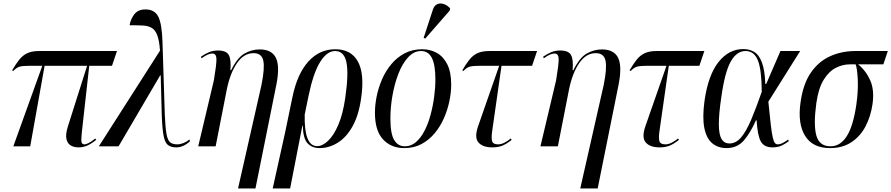

<svg xmlns="http://www.w3.org/2000/svg" viewBox="-20 -823 5014 1080"><path d="M55 0 218 -453H151Q110 -453 92 -448.5Q74 -444 55 -424L48 -427Q69 -463 88.5 -487.5Q108 -512 134 -524Q160 -536 200 -536H638L610 -453H482L440 -76Q436 -38 438.5 -24.5Q441 -11 455 -11Q463 -11 477 -17.5Q491 -24 516 -44L521 -36Q489 -11 467 -2.5Q445 6 422 6Q396 6 377.5 -5Q359 -16 353.5 -42Q348 -68 362 -112L470 -453H231L150 0Z M536 0 880 -538Q876 -595 864.5 -625Q853 -655 833 -666.5Q813 -678 782.5 -679.5Q752 -681 709 -681Q714 -714 735 -742Q756 -770 798 -770Q850 -770 870.5 -729Q891 -688 894 -586L907 -178Q910 -106 916.5 -70Q923 -34 937 -22.5Q951 -11 977 -11Q994 -11 1012.5 -18.5Q1031 -26 1045 -38L1049 -29Q1034 -14 1013.5 -4Q993 6 972 6Q942 6 925 -7Q908 -20 900.5 -58Q893 -96 890 -172L884 -399H881L647 0Z M1319 237 1451 -346Q1470 -440 1461 -482Q1452 -524 1406 -524Q1352 -524 1313.5 -468.5Q1275 -413 1256 -321L1193 0H1095L1183 -371Q1198 -460 1197.5 -491Q1197 -522 1174 -522Q1150 -522 1114 -495L1110 -504Q1133 -520 1156 -529.5Q1179 -539 1206 -539Q1253 -539 1267 -513.5Q1281 -488 1276 -428H1280Q1315 -499 1355.5 -522Q1396 -545 1441 -545Q1508 -545 1531.5 -498.5Q1555 -452 1535 -349L1417 237Z M1514 237 1584 -79 1625 -277Q1652 -408 1714.5 -477Q1777 -546 1866 -546Q1954 -546 1992.5 -478Q2031 -410 2012 -275Q1999 -178 1964.5 -115Q1930 -52 1881 -21Q1832 10 1777 10Q1736 10 1710.5 -16.5Q1685 -43 1683 -117H1681L1612 237ZM1764 -1Q1794 -1 1826 -31.5Q1858 -62 1883.5 -122Q1909 -182 1922 -272Q1942 -411 1928.5 -473.5Q1915 -536 1865 -536Q1819 -536 1780.5 -474Q1742 -412 1715 -281L1694 -179Q1690 -1 1764 -1Z M2254 10Q2180 10 2134.5 -39Q2089 -88 2089 -189Q2089 -233 2099 -282Q2109 -331 2129.5 -378Q2150 -425 2182 -463Q2214 -501 2257 -523.5Q2300 -546 2355 -546Q2400 -546 2437 -525.5Q2474 -505 2496 -461Q2518 -417 2518 -347Q2518 -304 2508 -255Q2498 -206 2477.5 -159Q2457 -112 2425.5 -74Q2394 -36 2351.5 -13Q2309 10 2254 10ZM2257 0Q2292 0 2319.5 -23.5Q2347 -47 2367.5 -86.5Q2388 -126 2401.5 -175.5Q2415 -225 2422 -277Q2429 -329 2429 -376Q2429 -459 2409 -497.5Q2389 -536 2349 -536Q2308 -536 2275.5 -500.5Q2243 -465 2221 -408Q2199 -351 2187.5 -285Q2176 -219 2176 -157Q2176 -70 2197.5 -35Q2219 0 2257 0ZM2372 -606 2363 -610 2414 -766Q2422 -792 2439.5 -799.5Q2457 -807 2477 -800Q2497 -793 2512 -776L2510 -764Z M2749 6Q2695 6 2671 -22Q2647 -50 2670 -115L2788 -453H2683Q2642 -453 2624 -448.5Q2606 -444 2587 -424L2580 -427Q2601 -463 2620.5 -487.5Q2640 -512 2666 -524Q2692 -536 2732 -536H3001L2973 -453H2801L2748 -82Q2743 -45 2748.5 -28Q2754 -11 2782 -11Q2799 -11 2817.5 -20.5Q2836 -30 2853 -44L2858 -36Q2826 -11 2802.5 -2.5Q2779 6 2749 6Z M3244 237 3376 -346Q3395 -440 3386 -482Q3377 -524 3331 -524Q3277 -524 3238.5 -468.5Q3200 -413 3181 -321L3118 0H3020L3108 -371Q3123 -460 3122.5 -491Q3122 -522 3099 -522Q3075 -522 3039 -495L3035 -504Q3058 -520 3081 -529.5Q3104 -539 3131 -539Q3178 -539 3192 -513.5Q3206 -488 3201 -428H3205Q3240 -499 3280.5 -522Q3321 -545 3366 -545Q3433 -545 3456.5 -498.5Q3480 -452 3460 -349L3342 237Z M3690 6Q3636 6 3612 -22Q3588 -50 3611 -115L3729 -453H3624Q3583 -453 3565 -448.5Q3547 -444 3528 -424L3521 -427Q3542 -463 3561.5 -487.5Q3581 -512 3607 -524Q3633 -536 3673 -536H3942L3914 -453H3742L3689 -82Q3684 -45 3689.5 -28Q3695 -11 3723 -11Q3740 -11 3758.5 -20.5Q3777 -30 3794 -44L3799 -36Q3767 -11 3743.5 -2.5Q3720 6 3690 6Z M4067 10Q4019 10 3986.5 -17Q3954 -44 3942 -102.5Q3930 -161 3943 -257Q3964 -402 4022 -474.5Q4080 -547 4161 -547Q4196 -547 4222.5 -531Q4249 -515 4265.5 -472.5Q4282 -430 4285 -351H4290L4370 -536H4481L4302 -251Q4310 -171 4315.5 -123Q4321 -75 4326.5 -51Q4332 -27 4338.5 -19Q4345 -11 4355 -11Q4369 -11 4386 -20.5Q4403 -30 4413 -38L4417 -29Q4402 -17 4379.5 -5.5Q4357 6 4325 6Q4278 6 4259.5 -27.5Q4241 -61 4236 -146H4232Q4203 -79 4165.5 -34.5Q4128 10 4067 10ZM4083 -16Q4120 -16 4149 -50.5Q4178 -85 4205.5 -150Q4233 -215 4265 -307Q4264 -431 4243 -483.5Q4222 -536 4174 -536Q4124 -536 4090.5 -477Q4057 -418 4037 -274Q4023 -179 4023.5 -122Q4024 -65 4039 -40.5Q4054 -16 4083 -16Z M4649 10Q4551 10 4508.5 -59Q4466 -128 4483 -247Q4497 -350 4540.5 -413.5Q4584 -477 4649 -506.5Q4714 -536 4792 -536H4974L4949 -461H4807Q4852 -424 4875.5 -370Q4899 -316 4888 -238Q4878 -168 4848.5 -112Q4819 -56 4769 -23Q4719 10 4649 10ZM4652 0Q4706 0 4742.5 -56Q4779 -112 4797 -235Q4808 -313 4805 -375Q4802 -437 4793 -461H4759Q4721 -461 4682.5 -442Q4644 -423 4614 -375.5Q4584 -328 4572 -244Q4555 -121 4572 -60.5Q4589 0 4652 0Z"/></svg>

Font: Noto Serif Display Condensed
Style: Italic
Weight: 400
Width: 3
Italic angle: -12°
Designer: Monotype Design Team
Foundry: Monotype Imaging Inc.
Version: Version 2.009